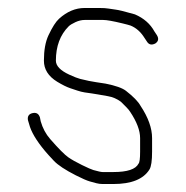

<svg xmlns="http://www.w3.org/2000/svg" viewBox="-20 -479 465 481"><path d="M369 -370C377 -375.3 378.3 -382.3 373 -391L367 -400C356.6 -419.1 340.2 -433.5 318 -443C293 -450.2 276.6 -454.2 269 -455C263 -455.7 257.3 -456.5 252 -457.5C246.7 -458.5 238.8 -459 228.5 -459H192C169.1 -459 147.8 -450 128 -432.1C120 -424.9 111.1 -411.1 101.5 -390.7C93.8 -374.4 90 -353.2 90 -327C90 -305.4 101.1 -287.8 123.3 -274.2C136.2 -266.4 147.1 -261 156 -258L174 -252C180 -250 186 -248.5 192 -247.5C198 -246.5 203.8 -245.7 209.5 -245C215.2 -244.3 220.3 -243.5 225 -242.5C229.7 -241.5 238 -240 250.1 -238.1C262.1 -236.1 273.1 -231.4 283 -224L295.5 -211.5C300.5 -206.5 304 -202.3 306 -199C322.7 -174 331 -152 331 -133V-99C331 -81.7 329.7 -71.7 327 -69C320 -55 299 -48 264 -48H237C233.3 -48 225.7 -49.7 214 -53C209.3 -54.3 199.8 -58.5 185.3 -65.6C170.8 -72.7 159.3 -79.2 151 -85C141.8 -91.5 126.6 -106.7 105.7 -130.7C94.8 -143.1 86.9 -157.9 82 -175L80 -185C76.9 -194.4 70.5 -197.9 61 -195.5C52.1 -193.3 48.4 -187.4 50 -178L53 -168C57.7 -149.3 70.8 -127 92.5 -101C97.5 -95 105 -86.7 115.1 -76C125.2 -65.4 143.4 -53.3 169.9 -39.8C185.8 -31.7 197.5 -26.6 205 -24.5C211 -22.8 216.5 -21.3 221.5 -20C226.5 -18.7 231.7 -18 237 -18H264C309.3 -18 339.4 -30.2 354.5 -54.5C358.8 -61.5 361 -76.3 361 -99V-133C361 -158 351.3 -185 332 -214C326.1 -224.7 313.9 -237.2 295.5 -251.5C286.5 -258.5 269.5 -264.5 244.5 -269.5C239.5 -270.5 231.6 -271.7 220.9 -273.1C210.2 -274.6 196.9 -277.3 180.9 -281.3C174.9 -282.8 165.7 -286.4 153.5 -292C131.2 -302.3 120 -314 120 -327C120 -363 130.7 -391.7 152 -413C155.3 -416.3 161 -419.8 169 -423.5C177 -427.2 184.7 -429 192 -429H238.6C247.1 -429 263 -426.2 286.5 -420.5C296.2 -418.2 303 -416.3 307 -415C320.9 -409.4 332.6 -399.1 342 -384L348 -375C352.8 -367 359.8 -365.4 369 -370Z"/></svg>

Font: Proton
Style: ExBd
Weight: 500
Version: Version 1.017